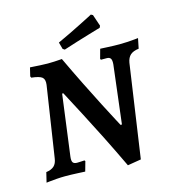

<svg xmlns="http://www.w3.org/2000/svg" viewBox="-125 -948 980 1084"><g transform="rotate(-15 364.5 -406.0)"><path d="M515 -199 556 -540Q558 -564 551.5 -573.5Q545 -583 529 -583Q518 -583 507.5 -583Q497 -583 495 -583L492 -589L507 -644Q507 -644 518.5 -643.5Q530 -643 548.5 -642Q567 -641 586 -640.5Q605 -640 620 -640Q643 -640 668 -641.5Q693 -643 711 -645Q729 -647 729 -647L717 -588Q684 -584 667.5 -569Q651 -554 646 -525L567 19L488 32Q440 -69 395.5 -157.5Q351 -246 316 -312.5Q281 -379 261 -417Q241 -455 241 -455H234L187 -99Q184 -75 190.5 -65.5Q197 -56 215 -56Q220 -56 230.5 -56.5Q241 -57 249.5 -57.5Q258 -58 258 -58L262 -53L246 4Q246 4 234 3.5Q222 3 203.5 2Q185 1 165 0.5Q145 0 129 0Q106 0 80 2Q54 4 36.5 6Q19 8 19 8L33 -50Q63 -54 79 -68.5Q95 -83 99 -113L162 -526Q166 -557 151 -569.5Q136 -582 89 -587Q88 -590 87 -591.5Q86 -593 85 -595L97 -645Q97 -645 114.5 -644Q132 -643 155.5 -641.5Q179 -640 200 -640Q219 -640 238 -641Q257 -642 270 -643Q283 -644 283 -644Q324 -557 363.5 -477.5Q403 -398 435.5 -335Q468 -272 487.5 -235.5Q507 -199 507 -199ZM535 -759Q535 -759 516 -753.5Q497 -748 465.5 -738.5Q434 -729 394.5 -717Q355 -705 313 -691L302 -698L291 -738Q329 -755 367.5 -774Q406 -793 437 -808.5Q468 -824 487 -834Q506 -844 506 -844L517 -838L540 -770Z"/></g></svg>

Font: Alegreya SemiBold
Style: Italic
Weight: 600
Italic angle: -7°
Designer: Juan Pablo del Peral
Foundry: Huerta Tipografica
Version: Version 2.009